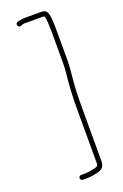

<svg xmlns="http://www.w3.org/2000/svg" viewBox="-156 -740 578 902"><g transform="rotate(-20 133.0 -289.0)"><path d="M186.7 -665C186.7 -667.7 183.1 -669 175.7 -669H84.6C80.4 -669 74.5 -667.3 66.7 -664C59.4 -661.3 54.2 -663.7 51.2 -671C48.2 -678.3 50.7 -683.7 58.7 -687C72.7 -691 87.2 -693 102.2 -693H175.7C181.7 -693 187.4 -692.3 192.7 -691C201.4 -689 207.6 -681.1 211.2 -667.2C214.9 -653.3 216.7 -622.2 216.7 -574V-433C216.7 -414.3 214.7 -386.8 210.7 -350.5C206.7 -314.2 204.7 -267 204.7 -209V63C204.7 87.7 192.2 102.5 167.2 107.5L142.2 112.5C133.9 114.2 124.1 115 113 115H92.7C89.4 115 86.6 113.8 84.2 111.5C81.9 109.2 80.7 106.3 80.7 103C80.7 99.7 81.9 96.8 84.2 94.5C86.6 92.2 89.4 91 92.7 91H117.4C123.8 91 138.1 88.7 160.2 84C166.6 82.7 171.6 81 175.2 79C178.9 77 180.7 71.7 180.7 63V-209C180.7 -268.3 183.7 -325 189.7 -379C191.7 -397 192.7 -415 192.7 -433V-574C192.7 -624 190.7 -654.3 186.7 -665Z"/></g></svg>

Font: Proton
Style: SeBd
Weight: 500
Version: Version 1.017